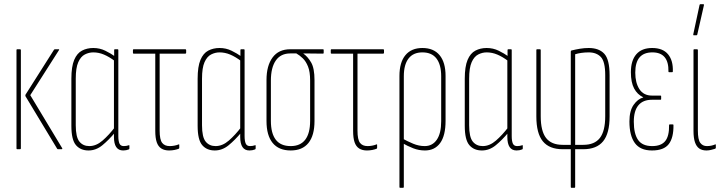

<svg xmlns="http://www.w3.org/2000/svg" viewBox="-20 -715 3466 920"><path d="M258 0Q256 0 254 -2L102 -254Q101 -257 102 -261L239 -477Q241 -479 244 -479H261Q263 -479 263.5 -478Q264 -477 262 -474L125 -259L278 -5Q280 0 275 0ZM62 0Q59 0 59 -4V-475Q59 -479 62 -479H76Q80 -479 80 -475V-4Q80 0 76 0Z M404 6Q366 6 344 -19.5Q322 -45 322 -112V-338Q322 -396 335.5 -428Q349 -460 373 -472.5Q397 -485 427 -485Q458 -485 484.5 -472Q511 -459 532 -444L531 -422Q503 -443 478 -453.5Q453 -464 427 -464Q406 -464 386.5 -454Q367 -444 355 -417Q343 -390 343 -338V-115Q343 -58 360.5 -36.5Q378 -15 408 -15Q441 -15 471.5 -41.5Q502 -68 531 -106V-80Q501 -44 470.5 -19Q440 6 404 6ZM570 6Q526 6 526 -59V-85V-91V-432L527 -439V-475Q527 -479 530 -479H544Q547 -479 547 -475V-63Q547 -39 552.5 -27Q558 -15 573 -15Q580 -15 585.5 -16Q591 -17 597 -19Q600 -21 600 -17V-4Q600 0 597 1Q585 6 570 6Z M790 6Q768 6 753 -3.5Q738 -13 731 -33.5Q724 -54 724 -88V-458H620Q617 -458 617 -462V-475Q617 -479 620 -479H868Q872 -479 872 -475V-462Q872 -458 868 -458H745V-89Q745 -46 757 -30.5Q769 -15 793 -15Q804 -15 815 -17Q826 -19 836 -23Q839 -25 839 -21V-6Q839 -4 836 -2Q828 1 816 3.5Q804 6 790 6Z M1009 6Q971 6 949 -19.5Q927 -45 927 -112V-338Q927 -396 940.5 -428Q954 -460 978 -472.5Q1002 -485 1032 -485Q1063 -485 1089.5 -472Q1116 -459 1137 -444L1136 -422Q1108 -443 1083 -453.5Q1058 -464 1032 -464Q1011 -464 991.5 -454Q972 -444 960 -417Q948 -390 948 -338V-115Q948 -58 965.5 -36.5Q983 -15 1013 -15Q1046 -15 1076.5 -41.5Q1107 -68 1136 -106V-80Q1106 -44 1075.5 -19Q1045 6 1009 6ZM1175 6Q1131 6 1131 -59V-85V-91V-432L1132 -439V-475Q1132 -479 1135 -479H1149Q1152 -479 1152 -475V-63Q1152 -39 1157.5 -27Q1163 -15 1178 -15Q1185 -15 1190.5 -16Q1196 -17 1202 -19Q1205 -21 1205 -17V-4Q1205 0 1202 1Q1190 6 1175 6Z M1373 6Q1316 6 1286.5 -30Q1257 -66 1257 -135V-332Q1257 -400 1286 -439.5Q1315 -479 1371 -479H1528Q1531 -479 1531 -475V-462Q1531 -458 1528 -458L1434 -459V-458Q1455 -443 1471 -415.5Q1487 -388 1487 -331V-135Q1487 -66 1458 -30Q1429 6 1373 6ZM1373 -15Q1419 -15 1442.5 -45.5Q1466 -76 1466 -136V-330Q1466 -371 1456 -396Q1446 -421 1431 -435.5Q1416 -450 1400 -459H1371Q1325 -459 1301.5 -425Q1278 -391 1278 -329V-136Q1278 -76 1301.5 -45.5Q1325 -15 1373 -15Z M1738 6Q1716 6 1701 -3.5Q1686 -13 1679 -33.5Q1672 -54 1672 -88V-458H1568Q1565 -458 1565 -462V-475Q1565 -479 1568 -479H1816Q1820 -479 1820 -475V-462Q1820 -458 1816 -458H1693V-89Q1693 -46 1705 -30.5Q1717 -15 1741 -15Q1752 -15 1763 -17Q1774 -19 1784 -23Q1787 -25 1787 -21V-6Q1787 -4 1784 -2Q1776 1 1764 3.5Q1752 6 1738 6Z M1897 185Q1894 185 1894 181V-351Q1894 -416 1922.5 -450.5Q1951 -485 2004 -485Q2058 -485 2086.5 -450.5Q2115 -416 2115 -351V-136Q2115 -65 2089 -29.5Q2063 6 2016 6Q1987 6 1960 -4.5Q1933 -15 1905 -31V-53Q1932 -38 1959.5 -26.5Q1987 -15 2015 -15Q2052 -15 2073 -45.5Q2094 -76 2094 -134V-350Q2094 -405 2071.5 -434.5Q2049 -464 2004 -464Q1960 -464 1937.5 -434.5Q1915 -405 1915 -350V181Q1915 185 1911 185Z M2289 6Q2251 6 2229 -19.5Q2207 -45 2207 -112V-338Q2207 -396 2220.5 -428Q2234 -460 2258 -472.5Q2282 -485 2312 -485Q2343 -485 2369.5 -472Q2396 -459 2417 -444L2416 -422Q2388 -443 2363 -453.5Q2338 -464 2312 -464Q2291 -464 2271.5 -454Q2252 -444 2240 -417Q2228 -390 2228 -338V-115Q2228 -58 2245.5 -36.5Q2263 -15 2293 -15Q2326 -15 2356.5 -41.5Q2387 -68 2416 -106V-80Q2386 -44 2355.5 -19Q2325 6 2289 6ZM2455 6Q2411 6 2411 -59V-85V-91V-432L2412 -439V-475Q2412 -479 2415 -479H2429Q2432 -479 2432 -475V-63Q2432 -39 2437.5 -27Q2443 -15 2458 -15Q2465 -15 2470.5 -16Q2476 -17 2482 -19Q2485 -21 2485 -17V-4Q2485 0 2482 1Q2470 6 2455 6Z M2718 185Q2715 185 2715 181V0H2676Q2612 0 2581 -38Q2550 -76 2550 -157V-475Q2550 -479 2553 -479H2567Q2571 -479 2571 -475V-158Q2571 -87 2596.5 -54Q2622 -21 2676 -21H2715V-467Q2715 -472 2718 -473Q2738 -478 2759 -481.5Q2780 -485 2801 -485Q2850 -485 2875.5 -457.5Q2901 -430 2901 -354V-157Q2901 -76 2870 -38Q2839 0 2775 0H2736V181Q2736 185 2732 185ZM2736 -21H2775Q2829 -21 2854.5 -54Q2880 -87 2880 -158V-355Q2880 -420 2859 -442Q2838 -464 2801 -464Q2782 -464 2765 -461.5Q2748 -459 2736 -455Z M3104 6Q3048 6 3022 -29.5Q2996 -65 2996 -133Q2996 -184 3016 -212.5Q3036 -241 3062 -248V-249Q3034 -262 3018.5 -291Q3003 -320 3003 -369Q3003 -425 3029 -455Q3055 -485 3105 -485Q3156 -485 3181 -455Q3206 -425 3204 -372Q3204 -369 3200 -369H3186Q3183 -369 3183 -372Q3185 -464 3106 -464Q3065 -464 3044.5 -440Q3024 -416 3024 -367Q3024 -318 3044 -287.5Q3064 -257 3104 -257H3145Q3148 -257 3148 -254V-240Q3148 -237 3145 -237H3104Q3061 -237 3039 -210.5Q3017 -184 3017 -132Q3017 -74 3037.5 -44.5Q3058 -15 3105 -15Q3148 -15 3167.5 -39Q3187 -63 3186 -116Q3186 -119 3190 -119H3203Q3207 -119 3207 -116Q3208 -55 3184.5 -24.5Q3161 6 3104 6Z M3365 6Q3344 6 3330.5 -3.5Q3317 -13 3310 -33.5Q3303 -54 3303 -88V-475Q3303 -479 3306 -479H3320Q3324 -479 3324 -475V-89Q3324 -46 3335.5 -30.5Q3347 -15 3367 -15Q3378 -15 3388 -17Q3398 -19 3407 -23Q3410 -25 3410 -21V-6Q3410 -4 3406 -2Q3399 0 3388 3Q3377 6 3365 6ZM3304 -546Q3301 -546 3302 -551L3332 -691Q3333 -695 3336 -695H3350Q3354 -695 3353 -690L3321 -549Q3320 -546 3317 -546Z"/></svg>

Font: Sofia Sans Extra Condensed Thin
Style: Regular
Weight: 250
Version: Version 4.100